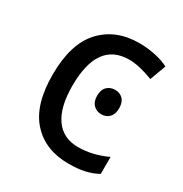

<svg xmlns="http://www.w3.org/2000/svg" viewBox="-136 -650 726 763"><g transform="rotate(30 227.0 -268.0)"><path d="M51 -265Q51 -407 115.5 -476.5Q180 -546 288 -546Q326 -546 362.5 -538Q399 -530 423 -517L396 -444Q331 -469 286 -469Q141 -469 141 -266Q141 -169 177 -117.5Q213 -66 282 -66Q348 -66 414 -97V-19Q387 -4 355.5 3Q324 10 282 10Q175 10 113 -58.5Q51 -127 51 -265ZM347 -281Q347 -254 333 -239.5Q319 -225 297 -225Q275 -225 260.5 -239.5Q246 -254 246 -281Q246 -309 260.5 -323Q275 -337 297 -337Q319 -337 333 -323Q347 -309 347 -281Z"/></g></svg>

Font: Noto Sans Display
Style: Regular
Weight: 400
Designer: Monotype Design team
Foundry: Monotype Imaging Inc.
Version: Version 1.000